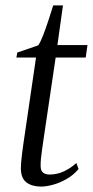

<svg xmlns="http://www.w3.org/2000/svg" viewBox="-20 -679 343 709"><path d="M141.5 -169.5Q137.5 -142 135 -124Q132.5 -106 131.2 -93Q130 -80 130 -66.5Q130 -49 138.8 -41.8Q147.5 -34.5 163 -34.5Q191 -34.5 216 -46.2Q241 -58 262 -77L270 -55Q251.5 -32.5 226 -18Q200.5 -3.5 175.5 3.2Q150.5 10 132 10Q98 10 77.5 -5.5Q57 -21 57 -58.5Q57 -67.5 58.2 -81.2Q59.5 -95 61.5 -111.8Q63.5 -128.5 66.2 -147Q69 -165.5 71.5 -183L113 -466.5H40.5L44 -485L121 -511.5Q129 -522 139.8 -550Q150.5 -578 160.5 -608.8Q170.5 -639.5 176.5 -659H212.5L192 -512.5H303L296.5 -466.5H185.5Z"/></svg>

Font: Merriweather 120pt Light
Style: Italic
Weight: 300
Italic angle: -7.8°
Version: Version 2.101